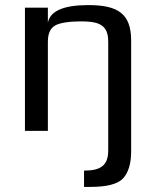

<svg xmlns="http://www.w3.org/2000/svg" viewBox="-20 -514 613 754"><path d="M327 -494C230 -494 177 -471 168 -425V-484H78V0H168V-350C168 -381 177 -402 195 -413C213 -424 248 -430 301 -430C324 -430 343 -428 358 -424C392 -414 405 -391 405 -350V76C405 135 377 156 310 156V220H336C399 220 442 209 463 187C484 164 495 129 495 81V-355C495 -461 442 -494 327 -494Z"/></svg>

Font: Gamestation Text
Style: Bold
Weight: 400
Designer: Jonas Hecksher
Foundry: Jonas Hecksher, Playtypeª, e-types AS
Version: Version 1.003